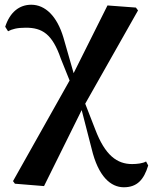

<svg xmlns="http://www.w3.org/2000/svg" viewBox="-20 -570 646 811"><path d="M503 221C560 221 588 188 606 129L597 112C584 120 559 123 538 123C475 123 424 87 382 -24L340 -132L563 -526L554 -538L434 -547L291 -261L248 -411C221 -502 171 -550 112 -550C62 -550 22 -519 2 -457L14 -438C31 -447 52 -453 89 -453C158 -453 201 -427 237 -322L274 -230L35 195L43 206L166 216L325 -105L367 58C395 176 448 221 503 221Z"/></svg>

Font: Noto Serif SC
Style: Bold
Weight: 700
Designer: Ryoko NISHIZUKA 西塚涼子 (kana & ideographs); Frank Grießhammer (Latin, Greek & Cyrillic); Wenlong ZHANG 张文龙 (bopomofo); San
Foundry: Adobe
Version: Version 2.001;hotconv 1.1.0;makeotfexe 2.6.0